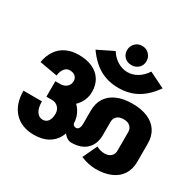

<svg xmlns="http://www.w3.org/2000/svg" viewBox="-192 -1166 1379 1353"><g transform="rotate(30 497.5 -489.5)"><path d="M499 -111 476 -218Q490 -218 498 -231.5Q506 -245 506 -269H666Q666 -195 622 -153Q578 -111 499 -111ZM499 -111Q474 -111 452 -130.5Q430 -150 417.5 -181.5Q405 -213 407 -248H447Q447 -234 455 -226Q463 -218 476 -218ZM740 -36Q712 -36 680 -43Q648 -50 618 -63L673 -180Q687 -172 704 -167Q721 -162 740 -162ZM506 -269V-375H666V-269ZM810 -225V-375H970V-225ZM298 -493Q298 -519 281.5 -533.5Q265 -548 236 -548V-674Q303 -674 350 -652.5Q397 -631 422.5 -590.5Q448 -550 448 -493ZM173 -469 28 -495Q38 -552 65.5 -592Q93 -632 137 -653Q181 -674 237 -674V-548Q212 -548 195 -527.5Q178 -507 173 -469ZM970 -375H810Q810 -405 791 -422Q772 -439 738 -439V-565Q811 -565 863 -542.5Q915 -520 942.5 -477.5Q970 -435 970 -375ZM506 -375Q506 -435 533.5 -477.5Q561 -520 613 -542.5Q665 -565 738 -565V-439Q704 -439 685 -422Q666 -405 666 -375ZM970 -226Q970 -167 942.5 -124Q915 -81 863 -58.5Q811 -36 738 -36V-162Q772 -162 791 -179Q810 -196 810 -226ZM302 -232Q302 -263 282 -283.5Q262 -304 233 -304V-427Q295 -427 343.5 -401.5Q392 -376 420 -332Q448 -288 448 -232ZM244 -27Q141 -27 83 -89Q25 -151 25 -260H175Q175 -208 193.5 -179Q212 -150 244 -150ZM243 -27V-150Q271 -150 286.5 -171.5Q302 -193 302 -232H448Q448 -168 423.5 -122Q399 -76 353.5 -51.5Q308 -27 243 -27ZM186 -304V-430H227V-304ZM226 -304V-430Q257 -430 277.5 -448Q298 -466 298 -494H448Q448 -440 419 -397Q390 -354 340 -329Q290 -304 226 -304ZM593 -611V-739Q635 -739 673 -762Q711 -785 738 -827L866 -764Q810 -685 744 -648Q678 -611 593 -611ZM593 -611Q508 -611 442 -648Q376 -685 320 -764L448 -827Q474 -785 512.5 -762Q551 -739 593 -739ZM593 -796Q559 -796 536.5 -817.5Q514 -839 514 -873Q514 -906 536.5 -929Q559 -952 593 -952Q626 -952 649 -929Q672 -906 672 -873Q672 -839 649 -817.5Q626 -796 593 -796Z"/></g></svg>

Font: Akshar Light
Style: Bold
Weight: 700
Version: Version 1.100